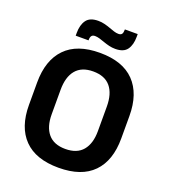

<svg xmlns="http://www.w3.org/2000/svg" viewBox="-150 -926 921 1048"><g transform="rotate(20 311.0 -402.0)"><path d="M311 14.5Q178.5 14.5 110.8 -54.8Q43 -124 43 -253V-383Q43 -512.5 110.8 -582.5Q178.5 -652.5 311 -652.5Q443.5 -652.5 511.2 -582.5Q579 -512.5 579 -383V-253Q579 -124 511.5 -54.8Q444 14.5 311 14.5ZM311 -94.5Q378.5 -94.5 412 -134.5Q445.5 -174.5 445.5 -247V-389Q445.5 -464 412 -504.2Q378.5 -544.5 311 -544.5Q244 -544.5 210.5 -504.2Q177 -464 177 -389V-247Q177 -174.5 210.5 -134.5Q244 -94.5 311 -94.5ZM380.5 -701Q362 -701 344.5 -705.2Q327 -709.5 311 -715.2Q295 -721 280.8 -725.2Q266.5 -729.5 254 -729.5Q240 -729.5 234 -721.5Q228 -713.5 228 -698V-695H153.5V-711.5Q153.5 -757.5 173.5 -785.5Q193.5 -813.5 242.5 -813.5Q261.5 -813.5 279.2 -809Q297 -804.5 312.5 -798.8Q328 -793 342.2 -788.5Q356.5 -784 368.5 -784Q383 -784 388.5 -792Q394 -800 394 -816V-819H468.5V-803Q468.5 -756.5 448.8 -728.8Q429 -701 380.5 -701Z"/></g></svg>

Font: Anek Bangla Medium SemiBold
Style: Regular
Weight: 600
Version: Version 1.003